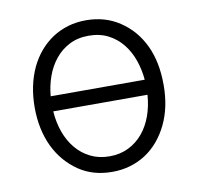

<svg xmlns="http://www.w3.org/2000/svg" viewBox="-68 -623 726 704"><g transform="rotate(-10 295.5 -271.0)"><path d="M85.9 -417.6Q101.2 -449.6 122.7 -474.6Q144.2 -499.6 170.8 -517Q197.4 -534.4 228.9 -543.7Q260.3 -552.9 295.5 -552.9Q366.5 -552.9 420.5 -517Q475.9 -480.5 505.7 -418.3Q535.5 -356.2 535.5 -270.2Q535.5 -187.1 505 -123.9Q489.7 -92.3 468.4 -67.1Q447.1 -41.9 420.5 -24.5Q393.8 -7.1 362.4 2.1Q331 11.4 295.5 11.4Q223.4 11.4 170.8 -24.5Q143.8 -43 122.3 -68Q100.9 -93 85.9 -124.1Q71 -155.2 63.2 -191.9Q55.4 -228.7 55.4 -270.2Q55.4 -352.3 85.9 -417.6ZM295.5 -46.5Q334.9 -46.5 366.1 -62Q397.4 -77.4 419.7 -104.2Q442.1 -131 455.1 -167.1Q468 -203.1 470.9 -244.7H120Q122.9 -203.1 135.8 -167.1Q148.8 -131 171.2 -104.2Q193.5 -77.4 224.8 -62Q256 -46.5 295.5 -46.5ZM470.5 -300.8Q467.3 -338.1 455.3 -373Q443.2 -408 421.7 -435.2Q400.2 -462.4 368.8 -478.9Q337.4 -495.4 295.5 -495.4Q254.6 -495.4 223.4 -479.2Q192.1 -463.1 170.3 -435.9Q148.4 -408.7 136 -373.8Q123.6 -338.8 120.4 -300.8Z"/></g></svg>

Font: Inter P Light
Style: Regular
Weight: 300
Designer: Rasmus Andersson
Foundry: rsms
Version: Version 3.018;git-588b23468